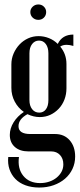

<svg xmlns="http://www.w3.org/2000/svg" viewBox="-20 -666 357 861"><path d="M156 175Q122 175 94.5 165Q67 155 49 136.5Q31 118 22.5 93Q14 68 17 38H65Q58 90 84.5 122.5Q111 155 160 155Q182 155 201 148.5Q220 142 234 130.5Q248 119 256 104Q264 89 264 71Q264 45 249 29Q234 13 210 13H108Q69 13 46.5 -7Q24 -27 24 -61Q24 -90 41 -117.5Q58 -145 87 -164Q61 -182 46 -210.5Q31 -239 31 -272V-377Q31 -403 41 -426Q51 -449 67.5 -466.5Q84 -484 106 -494Q128 -504 153 -504Q177 -504 199.5 -495Q222 -486 239 -469Q259 -511 309 -511V-460Q292 -465 279 -465Q261 -465 250 -457Q278 -424 278 -379V-270Q278 -243 269 -219.5Q260 -196 243.5 -178.5Q227 -161 205.5 -151Q184 -141 158 -141Q131 -141 103 -154Q63 -132 63 -100Q63 -65 116 -65H227Q268 -65 292.5 -37Q317 -9 317 36Q317 66 305 91.5Q293 117 271.5 135.5Q250 154 220.5 164.5Q191 175 156 175ZM112 -217Q112 -192 124 -176.5Q136 -161 156 -161Q175 -161 186 -176Q197 -191 197 -217V-427Q197 -453 185.5 -468.5Q174 -484 155 -484Q136 -484 124 -468.5Q112 -453 112 -427ZM116 -612Q116 -626 126.5 -636Q137 -646 152 -646Q167 -646 177 -636Q187 -626 187 -612Q187 -597 177 -587Q167 -577 152 -577Q137 -577 126.5 -587Q116 -597 116 -612Z"/></svg>

Font: Moniqa SemBd Narrow Heading
Style: Regular
Weight: 600
Width: 4
Designer: Rajesh Rajput
Foundry: Rajesh Rajput
Version: Version 1.000